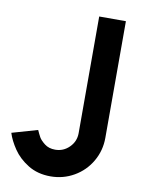

<svg xmlns="http://www.w3.org/2000/svg" viewBox="-86 -810 666 886"><g transform="rotate(10 247.0 -367.0)"><path d="M431.3 -203.1V-750H306.2V-203.1Q306.2 -164.6 278.6 -137Q251 -109.4 212.5 -109.4Q182.3 -109.4 162.5 -125Q142.7 -140.6 135.4 -153.6Q128.1 -166.7 119.8 -185.4L0 -151Q10.4 -116.7 36.5 -78.1Q62.5 -39.6 107.3 -12Q152.1 15.6 212.5 15.6Q271.9 15.6 322.4 -13.5Q372.9 -42.7 402.1 -93.2Q431.3 -143.8 431.3 -203.1Z"/></g></svg>

Font: Vladivostok Bold
Style: Regular
Weight: 700
Width: 4
Designer: Michael Sharanda
Foundry: Michael Sharanda
Version: Version 1.005